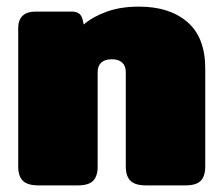

<svg xmlns="http://www.w3.org/2000/svg" viewBox="-20 -560 675 580"><path d="M35 -57V-475Q35 -500 48.5 -512.5Q62 -525 87 -525H197Q223 -525 229 -503L233 -486Q261 -510 303 -525Q345 -540 400 -540Q492 -540 546 -493.5Q600 -447 600 -353V-57Q600 -28 586.5 -14Q573 0 540 0H421Q388 0 374 -14Q360 -28 360 -57V-342Q360 -361 349 -371Q338 -381 318 -381Q297 -381 286 -371Q275 -361 275 -342V-57Q275 -28 261.5 -14Q248 0 215 0H96Q63 0 49 -14Q35 -28 35 -57Z"/></svg>

Font: Mitr
Style: Bold
Weight: 700
Designer: Thanarat Vachiruckul
Foundry: Cadson Demak
Version: Version 1.002